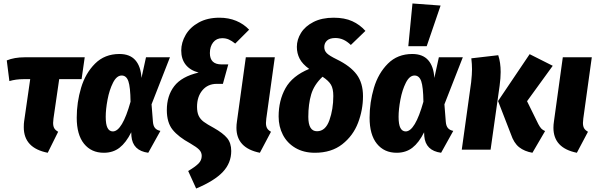

<svg xmlns="http://www.w3.org/2000/svg" viewBox="-20 -862 3435 1106"><path d="M288 -179Q286 -159 286 -154Q286 -135 292.5 -123.5Q299 -112 315 -103L255 18Q117 -9 117 -129Q117 -151 119 -163L154 -406H115Q72 -406 34 -395L19 -514Q63 -532 122 -532H468L450 -406H321Z M795 -413 821 -532H959L853 -261L861 -160Q863 -136 873.5 -124Q884 -112 904 -108L834 18Q744 6 737 -78L736 -100Q706 -40 668.5 -11Q631 18 578 18Q506 18 464 -34Q422 -86 422 -184Q422 -272 447 -356Q472 -440 527.5 -495.5Q583 -551 668 -551Q728 -551 759.5 -515.5Q791 -480 795 -413ZM589 -189Q589 -145 599.5 -125Q610 -105 630 -105Q684 -105 732 -276Q731 -361 719.5 -394Q708 -427 681 -427Q652 -427 631 -385.5Q610 -344 599.5 -288Q589 -232 589 -189Z M1064 123Q1103 100 1122.5 81Q1142 62 1142 36Q1142 16 1128 1Q1114 -14 1076 -36Q1008 -73 974.5 -114.5Q941 -156 941 -228Q941 -310 983.5 -365.5Q1026 -421 1124 -444Q1075 -457 1049.5 -489.5Q1024 -522 1024 -571Q1024 -617 1049.5 -661Q1075 -705 1125 -732.5Q1175 -760 1244 -760Q1297 -760 1340.5 -742Q1384 -724 1415 -691L1335 -611Q1315 -627 1298 -634.5Q1281 -642 1260 -642Q1227 -642 1208 -618Q1189 -594 1189 -556Q1189 -491 1256 -491H1295L1264 -379H1229Q1177 -379 1146 -342Q1115 -305 1115 -247Q1115 -215 1124.5 -195Q1134 -175 1153.5 -160.5Q1173 -146 1212 -125Q1265 -95 1288.5 -66.5Q1312 -38 1312 8Q1312 77 1263.5 128.5Q1215 180 1110 224Z M1514 -179Q1512 -161 1512 -154Q1512 -135 1518.5 -123.5Q1525 -112 1541 -103L1477 18Q1342 -9 1342 -126Q1342 -144 1345 -163L1396 -532H1563Z M2085 -684 2001 -603Q1979 -624 1957.5 -633.5Q1936 -643 1912 -643Q1880 -643 1864 -628.5Q1848 -614 1848 -591Q1848 -570 1862.5 -555.5Q1877 -541 1920 -520Q1998 -482 2034.5 -433Q2071 -384 2071 -308Q2071 -229 2042.5 -154.5Q2014 -80 1951.5 -31Q1889 18 1794 18Q1729 18 1681.5 -10Q1634 -38 1609.5 -85.5Q1585 -133 1585 -191Q1585 -283 1624.5 -354Q1664 -425 1761 -465Q1722 -493 1706 -524Q1690 -555 1690 -592Q1690 -634 1714 -672.5Q1738 -711 1786 -735.5Q1834 -760 1902 -760Q1965 -760 2009 -740Q2053 -720 2085 -684ZM1756 -189Q1756 -106 1806 -106Q1855 -106 1877.5 -169.5Q1900 -233 1900 -309Q1900 -351 1886.5 -374Q1873 -397 1838 -420Q1789 -374 1772.5 -318Q1756 -262 1756 -189Z M2482 -413 2508 -532H2646L2540 -261L2548 -160Q2550 -136 2560.5 -124Q2571 -112 2591 -108L2521 18Q2431 6 2424 -78L2423 -100Q2393 -40 2355.5 -11Q2318 18 2265 18Q2193 18 2151 -34Q2109 -86 2109 -184Q2109 -272 2134 -356Q2159 -440 2214.5 -495.5Q2270 -551 2355 -551Q2415 -551 2446.5 -515.5Q2478 -480 2482 -413ZM2276 -189Q2276 -145 2286.5 -125Q2297 -105 2317 -105Q2371 -105 2419 -276Q2418 -361 2406.5 -394Q2395 -427 2368 -427Q2339 -427 2318 -385.5Q2297 -344 2286.5 -288Q2276 -232 2276 -189ZM2518 -830 2438 -596H2332L2356 -842Z M2923 -89 2849 -280 3031 -550 3164 -483 3016 -279 3081 -147Q3090 -130 3098 -121.5Q3106 -113 3120 -107L3047 18Q3001 10 2970.5 -14Q2940 -38 2923 -89ZM2694 -388Q2699 -435 2699 -463Q2699 -492 2695 -526L2850 -544Q2864 -502 2864 -447Q2864 -413 2858 -368L2806 0H2640Z M3340 -179Q3338 -161 3338 -154Q3338 -135 3344.5 -123.5Q3351 -112 3367 -103L3303 18Q3168 -9 3168 -126Q3168 -144 3171 -163L3222 -532H3389Z"/></svg>

Font: Fira Sans Condensed ExtraBold
Style: Italic
Weight: 800
Width: 3
Italic angle: -8°
Designer: bBox Type GmbH & Carrois Corporate GbR & Edenspiekermann AG
Foundry: bBox Type GmbH & Carrois Corporate GbR & Edenspiekermann AG
Version: Version 4.301